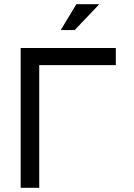

<svg xmlns="http://www.w3.org/2000/svg" viewBox="-20 -900 640 920"><path d="M79 0H168V-588H535V-670H79ZM271 -756H338L456 -880H346Z"/></svg>

Font: LT Wave Mono
Style: Regular
Weight: 400
Designer: Daniel Lyons
Version: Version 2.5 (Glyphs App)